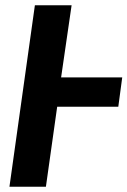

<svg xmlns="http://www.w3.org/2000/svg" viewBox="-20 -712 486 732"><path d="M431 -305H198L155 0H16L113 -692H253L213 -417H446Z"/></svg>

Font: Fira Sans Compressed SemiBold
Style: Italic
Weight: 600
Width: 1
Italic angle: -8°
Designer: bBox Type GmbH & Carrois Corporate GbR & Edenspiekermann AG
Foundry: bBox Type GmbH & Carrois Corporate GbR & Edenspiekermann AG
Version: Version 4.301